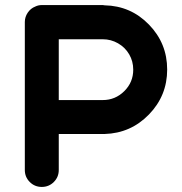

<svg xmlns="http://www.w3.org/2000/svg" viewBox="-20 -738 718 758"><path d="M393 -717Q496 -715 568 -641Q640 -567 640 -463.5Q640 -360 568 -286Q496 -212 393 -209Q389 -209 386 -209H212V-67Q212 -39 192.5 -19.5Q173 0 145 0Q117 0 97.5 -19.5Q78 -39 78 -67V-651Q78 -671 89.5 -688Q101 -705 119 -712Q131 -718 145 -718H386Q389 -718 393 -717ZM386 -343Q435 -343 470.5 -378Q506 -413 506 -463Q506 -496 490 -523.5Q474 -551 446 -567Q418 -583 386 -583H212V-343H386Z"/></svg>

Font: Multiround Pro
Style: Regular
Weight: 400
Designer: Ivan Filipov, Sasha Pavljenko
Version: Version 1.005;Fontself Maker 3.5.4